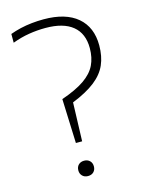

<svg xmlns="http://www.w3.org/2000/svg" viewBox="-115 -817 661 889"><g transform="rotate(-15 216.0 -372.0)"><path d="M179.5 -157 171.5 -369.5Q241 -393.5 281.2 -421.2Q321.5 -449 338.5 -484Q355.5 -519 355.5 -565Q355.5 -635 311 -671.5Q266.5 -708 181 -708Q140.5 -708 101 -701.5Q61.5 -695 21.5 -680V-722Q44.5 -730.5 71 -736.8Q97.5 -743 126 -746Q154.5 -749 183 -749Q288.5 -749 344.8 -701Q401 -653 401 -566Q401 -513.5 383.5 -473.5Q366 -433.5 325.5 -401.8Q285 -370 215.5 -342L209.5 -157ZM194.5 5.5Q178 5.5 167.8 -4.8Q157.5 -15 157.5 -31Q157.5 -48 167.8 -58Q178 -68 194.5 -68Q211 -68 221.5 -58Q232 -48 232 -31Q232 -15 222 -4.8Q212 5.5 194.5 5.5Z"/></g></svg>

Font: Encode Sans SC ExtraLight
Style: Regular
Weight: 250
Designer: Multiple Designers
Foundry: Impallari Type
Version: Version 3.002